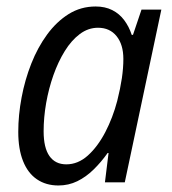

<svg xmlns="http://www.w3.org/2000/svg" viewBox="-20 -565 532 595"><path d="M161.1 9.8Q122.6 9.8 94.5 -9.3Q66.4 -28.3 51.5 -65.7Q36.6 -103 36.6 -156.2Q36.6 -208.5 46.9 -262.9Q57.1 -317.4 76.9 -367.7Q96.7 -418 126 -458Q155.3 -498 192.9 -521.5Q230.5 -544.9 276.4 -544.9Q305.7 -544.9 327.9 -533.7Q350.1 -522.5 365 -502.4Q379.9 -482.4 388.2 -457H392.1L418.5 -535.2H480L366.7 0H305.2L316.4 -90.8H313.5Q293.5 -62.5 270 -39.6Q246.6 -16.6 219.5 -3.4Q192.4 9.8 161.1 9.8ZM185.5 -55.7Q221.7 -55.7 252.2 -83Q282.7 -110.4 306.2 -155.3Q329.6 -200.2 343.3 -252.4Q353 -291 357.7 -322.8Q362.3 -354.5 362.3 -382.3Q362.3 -426.8 341.3 -452.9Q320.3 -479 283.7 -479Q253.4 -479 227.3 -459.5Q201.2 -439.9 180.7 -406.7Q160.2 -373.5 145.5 -332Q130.9 -290.5 123 -245.6Q115.2 -200.7 115.2 -158.2Q115.2 -106.9 133.3 -81.3Q151.4 -55.7 185.5 -55.7Z"/></svg>

Font: Open Sans SemiCondensed
Style: Italic
Weight: 400
Width: 4
Italic angle: -12°
Designer: Monotype Design Team
Foundry: Monotype Imaging Inc.
Version: Version 3.000